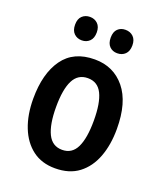

<svg xmlns="http://www.w3.org/2000/svg" viewBox="-138 -830 792 932"><g transform="rotate(20 258.0 -364.5)"><path d="M474 -272Q474 -190 450 -126.5Q426 -63 378 -26.5Q330 10 256 10Q187 10 139.5 -26Q92 -62 67 -125.5Q42 -189 42 -272Q42 -402 96 -477.5Q150 -553 259 -553Q356 -553 415 -481Q474 -409 474 -272ZM160 -272Q160 -182 183.5 -134Q207 -86 258 -86Q309 -86 332 -133.5Q355 -181 355 -272Q355 -363 332 -409.5Q309 -456 258 -456Q207 -456 183.5 -409.5Q160 -363 160 -272ZM110 -679Q110 -709 126 -724Q142 -739 166 -739Q190 -739 206 -723.5Q222 -708 222 -679Q222 -649 206 -633.5Q190 -618 166 -618Q142 -618 126 -633.5Q110 -649 110 -679ZM294 -679Q294 -709 309.5 -724Q325 -739 349 -739Q374 -739 390 -723.5Q406 -708 406 -679Q406 -649 390 -633.5Q374 -618 349 -618Q325 -618 309.5 -633.5Q294 -649 294 -679Z"/></g></svg>

Font: Noto Sans Thai Looped Condensed SemiBold
Style: Regular
Weight: 600
Width: 3
Designer: Sasikarn Vongin, Ben Mitchell
Foundry: The Fontpad Ltd
Version: Version 1.001; ttfautohint (v1.8.4.7-5d5b)